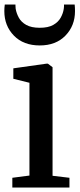

<svg xmlns="http://www.w3.org/2000/svg" viewBox="-24 -844 358 864"><path d="M108.5 -54V-471.5L36 -489.5V-536.5L185 -557.5H191.5L212.5 -541.5V-53L288.5 -44V0H31.5V-44ZM155 -639.5Q81.5 -639.5 38.5 -683.8Q-4.5 -728 -4.5 -794Q-4.5 -801 -4 -809Q-3.5 -817 -2.5 -823.5H45.5Q45.5 -819.5 45.8 -814.8Q46 -810 46.5 -804.5Q50 -784 60.8 -764.2Q71.5 -744.5 94.2 -731.8Q117 -719 155 -719Q193 -719 215.5 -731.8Q238 -744.5 249 -764.2Q260 -784 263 -804.5Q264.5 -814.5 264 -823.5H312Q313.5 -809.5 313.5 -794Q313.5 -728 270.5 -683.8Q227.5 -639.5 155 -639.5Z"/></svg>

Font: Merriweather Text
Style: Regular
Weight: 400
Designer: Eben Sorkin
Foundry: Eben Sorkin
Version: Version 2.100; ttfautohint (v1.7.19-72a1) -l 8 -r 50 -G 200 